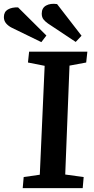

<svg xmlns="http://www.w3.org/2000/svg" viewBox="-77 -969 482 989"><path d="M153 -630 67 -647 73 -703H373L367 -647L281 -631L259 -70L354 -57L349 0H40L45 -57L128 -69ZM170 -848Q157 -857 147.5 -868.5Q138 -880 138 -899Q138 -928 160.5 -940.5Q183 -953 217 -948L343 -785L313 -753ZM-16 -826Q-34 -835 -45.5 -848.5Q-57 -862 -57 -881Q-57 -908 -36.5 -920Q-16 -932 16 -931L162 -786L136 -752Z"/></svg>

Font: Literata 18pt SemiBold
Style: Italic
Weight: 600
Italic angle: -2°
Designer: Latin by Veronika Burian and Jose Scaglione. Greek by Irene Vlachou. Cyrillic by Vera Evstafieva
Foundry: TypeTogether
Version: Version 3.103;gftools[0.9.29]